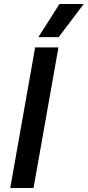

<svg xmlns="http://www.w3.org/2000/svg" viewBox="-20 -936 437 956"><path d="M155 -700H271L147 0H31ZM276 -916H397L272 -751H171Z"/></svg>

Font: Chakra Petch SemiBold
Style: Italic
Weight: 600
Italic angle: -10°
Designer: Katatrad Aksorn Co.,Ltd.
Foundry: Cadson Demak Co.,Ltd.
Version: Version 1.000; ttfautohint (v1.6)